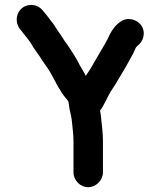

<svg xmlns="http://www.w3.org/2000/svg" viewBox="-20 -729 671 802"><path d="M348 53C315 53 287 24 287 -9V-141C287 -169 282 -201 280 -225C278 -247 270 -269 268 -290L266 -304C262 -311 260 -314 254 -320C230 -349 214 -383 195 -418C181 -445 161 -467 146 -493C134 -511 120 -528 110 -547C98 -566 82 -583 69 -601C43 -627 43 -671 72 -695C99 -717 138 -711 158 -686C169 -673 182 -657 192 -643L200 -633C209 -621 215 -609 224 -597C237 -580 247 -560 261 -543C279 -515 299 -487 314 -455C322 -440 332 -427 338 -412C349 -429 355 -436 365 -454L398 -511C409 -530 417 -542 427 -561C442 -594 456 -620 484 -639C515 -660 553 -647 570 -623C591 -593 578 -553 553 -537C545 -529 544 -521 537 -507C525 -484 517 -471 505 -449L471 -392C458 -368 444 -352 432 -328L419 -302C411 -289 408 -278 398 -268V-267C400 -257 401 -248 402 -239C405 -211 410 -173 410 -141V-9C410 24 381 53 348 53Z"/></svg>

Font: Blanket
Style: Reversed
Weight: 700
Foundry: Cannot Into Space Fonts
Version: Version 0.9